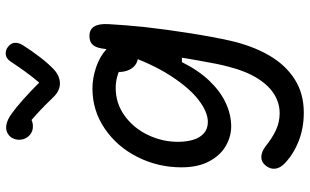

<svg xmlns="http://www.w3.org/2000/svg" viewBox="-222 -630 1065 660"><g transform="rotate(-90 310.0 -299.5)"><path d="M77 145.2Q62.5 130.8 60.6 114.1Q58.7 97.3 71.7 81.2Q83.8 66.2 101.4 66.8Q119 67.3 137.7 81.5Q166.2 104.5 193.5 117.2Q220.8 129.8 251.2 129.8Q286.2 129.8 316.8 110.8Q347.5 91.8 371.8 52.5Q396.2 13.2 411.2 -45.7Q420.2 -77.7 432.8 -151Q447.3 -232 458.1 -319.5Q468.8 -407 471 -459.7Q473 -483 477.6 -496.7Q482.2 -510.3 491.8 -517.2Q501.3 -524 517.2 -524Q539.3 -524 549.4 -507.7Q559.5 -491.3 557.5 -458Q554.8 -406 547.7 -335.5Q538.8 -257.3 526.3 -178.2Q513.8 -99.2 500.3 -38.8Q482.7 37.2 450.2 93.3Q417.8 149.5 368.5 181.2Q319.2 212.8 253.2 212.8Q199 212.8 153.5 194.4Q108 176 77 145.2ZM65.3 -207.5Q65.3 -288.2 100.7 -358.6Q136 -429 198.1 -471.3Q260.2 -513.7 336.3 -513.7Q372.2 -513.7 409.1 -501.2Q446 -488.8 470.3 -466.4Q494.7 -444 494.7 -416Q494.7 -390.7 481.8 -373.9Q469 -357.2 446.3 -357.2Q428.5 -357.2 415.5 -367.7Q402.5 -378.2 396.7 -397.2Q390.8 -416.2 394.2 -440.3H436.8V-391.3Q426.8 -404 411.7 -413.6Q396.5 -423.2 377.5 -428.5Q358.5 -433.8 338.3 -433.8Q285.5 -433.8 243 -403.3Q200.5 -372.8 176.8 -323.4Q153 -274 153 -220Q153 -190.8 159.9 -167.7Q166.8 -144.5 182.2 -130.8Q197.5 -117 221.3 -117Q255.5 -117 297.2 -149.1Q338.8 -181.2 380.5 -245.8Q422.2 -310.5 453.8 -403H498L463.3 -206.2H427Q398.8 -149.2 362.2 -111.2Q325.7 -73.3 285.8 -55.1Q246 -36.8 205.8 -36.8Q171.3 -36.8 139.1 -55.2Q106.8 -73.5 86.1 -112.1Q65.3 -150.7 65.3 -207.5ZM172.3 -733.2Q183.3 -721 198.8 -718.9Q214.3 -716.8 228.2 -723Q262.7 -693.3 294.5 -660.3L308.3 -646.2Q330.3 -624.8 355.1 -625.5Q379.8 -626.2 401.8 -646.3Q423 -666.5 444.6 -694.8Q466.2 -723 484.2 -751.5Q494 -766.3 493.3 -779.8Q492.7 -793.2 480.7 -803Q468.5 -813.2 453.9 -811.8Q439.3 -810.3 429.7 -796Q411.8 -769 393.9 -744.2Q376 -719.5 356.5 -696.8Q326 -727.2 298 -752.2Q270 -777.2 249 -792Q228.8 -807 209.3 -809.9Q189.8 -812.8 175.7 -801Q166.7 -793.5 162.7 -781.5Q158.7 -769.5 161 -756.4Q163.3 -743.3 172.3 -733.2Z"/></g></svg>

Font: Monaspace Radon Var
Style: Regular
Weight: 400
Designer: Riley Cran and the Lettermatic Team
Version: Version 1.000 (Monaspace Radon Var)